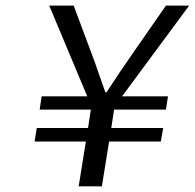

<svg xmlns="http://www.w3.org/2000/svg" viewBox="-20 -658 688 678"><path d="M257.8 0 283.2 -158.2H102.1L109.9 -206.1H291L300.8 -271H120.1L127 -317.9H288.1L153.8 -638.2H240.2L304.2 -466.8Q313 -444.8 328.1 -400.1Q343.3 -355.5 352.1 -332H356Q408.7 -412.6 446.8 -466.8L565.9 -638.2H647.9L411.1 -317.9H573.2L565.9 -271H382.8L373 -206.1H556.2L547.9 -158.2H365.2L339.8 0Z"/></svg>

Font: Office Code Pro D Italic
Style: Regular
Weight: 400
Italic angle: -9°
Designer: Nathan Rutzky & Paul D. Hunt
Foundry: Adobe Systems Incorporated
Version: Version 1.004;PS 001.004;hotconv 1.0.70;makeotf.lib2.5.58329